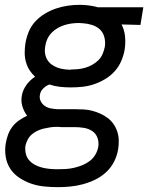

<svg xmlns="http://www.w3.org/2000/svg" viewBox="-20 -550 640 793"><path d="M218 223Q190 223 161.5 220Q133 217 107.5 208Q82 199 59.5 184Q37 169 22.5 147Q8 125 3.5 97Q-1 69 4 41Q7 23 13.5 5.5Q20 -12 31.5 -27Q43 -42 59 -53Q75 -64 92 -72Q79 -89 72.5 -110.5Q66 -132 70 -154Q74 -178 89 -199Q104 -220 125 -233Q111 -246 101.5 -261Q92 -276 87 -294.5Q82 -313 82 -332Q82 -351 85 -371Q89 -395 98.5 -418.5Q108 -442 125.5 -461Q143 -480 165.5 -493.5Q188 -507 212 -515Q236 -523 260 -526.5Q284 -530 308 -530Q326 -530 343 -528Q360 -526 377 -522L383 -520H572L560 -447L482 -449Q494 -426 496.5 -399.5Q499 -373 495 -346Q491 -322 481 -298.5Q471 -275 454 -256Q437 -237 414.5 -223.5Q392 -210 368 -202Q344 -194 320 -191.5Q296 -189 272 -189Q249 -189 227 -191.5Q205 -194 184 -201Q170 -196 158.5 -184.5Q147 -173 145 -159Q142 -145 148 -132.5Q154 -120 165 -112.5Q176 -105 189 -102.5Q202 -100 216 -99Q218 -99 219 -99Q220 -99 221 -99Q224 -99 227 -99Q230 -99 233 -99H288Q306 -99 325 -98Q344 -97 361 -92.5Q378 -88 394.5 -80.5Q411 -73 425 -62.5Q439 -52 449 -37.5Q459 -23 464.5 -6Q470 11 470.5 29.5Q471 48 468 66Q464 92 451.5 117Q439 142 418.5 161Q398 180 373 192Q348 204 322 211Q296 218 270 220.5Q244 223 218 223Q218 223 218 223Q218 223 218 223ZM273 -262Q273 -262 273 -262.5Q273 -263 273 -263Q288 -263 303 -264.5Q318 -266 333 -270.5Q348 -275 362 -283Q376 -291 387 -302Q398 -313 404 -327.5Q410 -342 413 -357Q416 -377 411 -396.5Q406 -416 392.5 -428.5Q379 -441 360 -447Q341 -453 322 -454L306 -455Q291 -455 276 -453Q261 -451 246.5 -446.5Q232 -442 218 -434Q204 -426 193 -414.5Q182 -403 175.5 -389Q169 -375 167 -360Q164 -345 166 -330.5Q168 -316 174.5 -304.5Q181 -293 192 -284.5Q203 -276 216.5 -271Q230 -266 244.5 -264Q259 -262 273 -262ZM218 149Q235 149 252 148Q269 147 286 143Q303 139 319.5 132.5Q336 126 350.5 115Q365 104 374 88.5Q383 73 386 56Q389 37 382.5 19Q376 1 360.5 -9Q345 -19 326 -22Q307 -25 288 -25H233Q230 -25 226.5 -25.5Q223 -26 220 -26Q220 -26 219.5 -26Q219 -26 219 -26Q217 -26 216 -26Q215 -26 214 -26Q214 -26 214 -26Q214 -26 214 -26Q200 -26 187 -24Q174 -22 161 -19Q148 -16 135 -10Q122 -4 111.5 5Q101 14 94.5 26.5Q88 39 85 52Q83 68 86.5 84Q90 100 100 111.5Q110 123 124 130.5Q138 138 153.5 142Q169 146 185.5 147.5Q202 149 218 149Z"/></svg>

Font: Zed Sans Extended
Style: Italic
Weight: 400
Width: 7
Italic angle: -9°
Designer: Belleve Invis
Foundry: Belleve Invis
Version: Version 1.0.0; ttfautohint (v1.8.4)